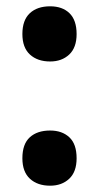

<svg xmlns="http://www.w3.org/2000/svg" viewBox="-20 -577 315 609"><path d="M51 -469Q51 -513 74.5 -535Q98 -557 139 -557Q178 -557 200.5 -535Q223 -513 223 -469Q223 -426 199.5 -404Q176 -382 139 -382Q99 -382 75 -404Q51 -426 51 -469ZM51 -75Q51 -120 74.5 -141.5Q98 -163 139 -163Q177 -163 200 -141.5Q223 -120 223 -75Q223 -32 199.5 -10Q176 12 139 12Q99 12 75 -10Q51 -32 51 -75Z"/></svg>

Font: Noto Sans Thai Cond ExtBd
Style: Regular
Weight: 800
Width: 3
Designer: Monotype Design Team
Foundry: Monotype Imaging Inc.
Version: Version 2.002; ttfautohint (v1.8.4.7-5d5b)